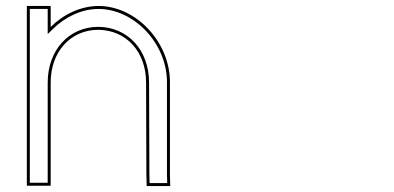

<svg xmlns="http://www.w3.org/2000/svg" viewBox="-20 -603 1321 644"><path d="M150 -512.6V-543V-583H70V-543V-326V-286V-20V20H150V-20V-286V-326C150 -430 217 -503 310 -503C403 -502 470 -430 470 -326L471 -19L472 21H551L550 -20V-326C551 -461 437 -583 310 -583C250.4 -582.5 193.4 -555.4 150 -512.6ZM157 -505.4C198.9 -546.7 253.6 -572.6 310 -573C430.7 -573 541 -455.9 540 -326V-19.9L540.8 11H481.8L481 -19.1L480 -326C480 -434.6 409.1 -511.9 310.1 -513C210.9 -513 140 -434.5 140 -326V10H80V-573H140V-488.6Z"/></svg>

Font: Nordica Advanced
Style: RegularOL
Weight: 300
Version: Version 1.07